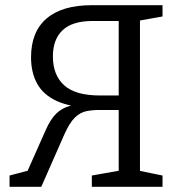

<svg xmlns="http://www.w3.org/2000/svg" viewBox="-20 -718 693 738"><path d="M604.7 0H333V-43.3L449.3 -64L436.3 -45.7V-308.7L451.7 -295L369.3 -295.3Q338 -295.7 313.3 -291Q288.7 -286.3 268 -266.3Q247.3 -246.3 226.7 -200L138.7 0H16.7V-43.3L101.7 -65.7L80.7 -49.3L156 -218.7Q173.3 -258 195 -280.2Q216.7 -302.3 249.7 -311.3Q282.7 -320.3 333.3 -319.3L332.7 -303.7Q250.3 -306 198.7 -329.5Q147 -353 123.2 -395.8Q99.3 -438.7 99.3 -497.7Q99.3 -596 159.2 -647Q219 -698 332 -698H604.7V-654.7L501.7 -636.3L518 -653.7V-45.7L505.3 -63.7L604.7 -43.3ZM436.3 -336.3V-652L451.7 -637.3H335.3Q258.7 -637.3 221 -602.2Q183.3 -567 183.3 -501Q183.3 -429.7 226.5 -390.3Q269.7 -351 364 -351H451.7Z"/></svg>

Font: Bitter Thin
Style: Regular
Weight: 100
Designer: Sol Matas, and Bitter project Authors
Foundry: Sol Matas
Version: Version 2.002